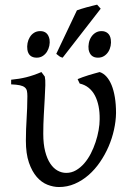

<svg xmlns="http://www.w3.org/2000/svg" viewBox="-20 -772 548 808"><path d="M468.3 -296.4Q467.8 -262.2 459.7 -225.8Q451.7 -189.5 436.8 -155Q421.9 -120.6 400.6 -89.6Q379.4 -58.6 352.8 -35.4Q326.2 -12.2 294.7 1.5Q263.2 15.1 228 15.1Q204.6 15.1 179.7 5.4Q154.8 -4.4 134.8 -27.3Q114.7 -50.3 101.8 -87.6Q88.9 -125 88.9 -180.2Q88.9 -206.1 89.8 -228.3Q90.8 -250.5 92 -272.5Q93.3 -294.4 94.2 -317.4Q95.2 -340.3 95.2 -367.2Q95.2 -380.4 93.3 -389.4Q91.3 -398.4 84.2 -404.3Q77.1 -410.2 63.7 -413.1Q50.3 -416 26.9 -417V-436.5Q60.5 -439.5 90.8 -447Q121.1 -454.6 154.3 -468.8L168.5 -449.7Q171.4 -437 170.7 -413.1Q169.9 -389.2 168.2 -357.2Q166.5 -325.2 164.3 -287.1Q162.1 -249 162.1 -209Q162.1 -165.5 170.2 -134.5Q178.2 -103.5 191.7 -83.5Q205.1 -63.5 222.4 -54Q239.7 -44.4 258.8 -44.4Q280.8 -44.4 299.8 -55.4Q318.8 -66.4 334.5 -84.5Q350.1 -102.5 362.1 -125.7Q374 -148.9 382.3 -174.1Q390.6 -199.2 395 -224.1Q399.4 -249 399.4 -270Q399.9 -299.8 394.8 -325.2Q389.6 -350.6 379.4 -370.1Q369.1 -389.6 353 -402.6Q336.9 -415.5 315.4 -420.4L306.6 -439Q315.9 -442.9 327.9 -447.3Q339.8 -451.7 352.8 -455.6Q365.7 -459.5 377.9 -462.9Q390.1 -466.3 399.4 -468.8Q415 -463.9 427.7 -450Q440.4 -436 449.5 -414.1Q458.5 -392.1 463.4 -362.5Q468.3 -333 468.3 -296.4ZM188.5 -606Q190.4 -592.8 187.5 -579.1Q184.6 -565.4 177.7 -554.4Q170.9 -543.5 159.9 -536.4Q148.9 -529.3 134.3 -529.3Q117.7 -529.3 107.7 -537.8Q97.7 -546.4 95.2 -563Q93.3 -576.7 95.9 -590.6Q98.6 -604.5 105.5 -615.7Q112.3 -627 123.3 -634Q134.3 -641.1 149.4 -641.1Q181.6 -641.1 188.5 -606ZM243.7 -529.3Q235.4 -531.2 230.5 -534.7Q225.6 -538.1 216.8 -545.4L303.7 -728.5Q311 -731.4 321.8 -734.6Q332.5 -737.8 344.2 -741.2Q356 -744.6 367.7 -747.3Q379.4 -750 388.7 -752.4L403.8 -735.4ZM446.3 -606Q448.2 -592.8 445.6 -579.1Q442.9 -565.4 436 -554.4Q429.2 -543.5 418.2 -536.4Q407.2 -529.3 392.1 -529.3Q359.9 -529.3 353 -563Q351.1 -576.7 353.8 -590.6Q356.4 -604.5 363.5 -615.7Q370.6 -627 381.6 -634Q392.6 -641.1 407.2 -641.1Q422.9 -641.1 433.3 -632.3Q443.8 -623.5 446.3 -606Z"/></svg>

Font: Gentium Unicode
Style: Regular
Weight: 400
Version: Version 1.009